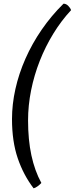

<svg xmlns="http://www.w3.org/2000/svg" viewBox="-20 -820 405 1040"><path d="M162 200Q107 128 76 37Q45 -54 45 -175Q45 -255 63.5 -338Q82 -421 118 -502.5Q154 -584 206 -659.5Q258 -735 324 -800Q338 -800 349.5 -788.5Q361 -777 365 -765Q312 -708 269 -638Q226 -568 195.5 -490.5Q165 -413 148.5 -331Q132 -249 132 -168Q132 -63 150 21Q168 105 204 171Q195 181 183 189.5Q171 198 162 200Z"/></svg>

Font: Texturina Medium
Style: Italic
Weight: 500
Italic angle: -11°
Designer: Guillermo Torres Carreño
Foundry: Omnibus-Type
Version: Version 1.002